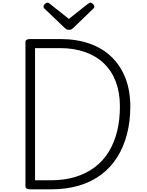

<svg xmlns="http://www.w3.org/2000/svg" viewBox="-20 -1421 1106 1441"><path d="M207 0Q171 0 171 -24V-1105Q171 -1117 180 -1122.5Q189 -1128 207 -1128H430Q556 -1128 654 -1093Q752 -1058 819.5 -991.5Q887 -925 922.5 -832Q958 -739 958 -622Q958 -510 933 -414Q908 -318 860 -241.5Q812 -165 740.5 -111Q669 -57 574 -28.5Q479 0 361 0ZM243 -68H360Q463 -68 545 -93Q627 -118 690 -165Q753 -212 795 -280Q837 -348 858.5 -433.5Q880 -519 880 -622Q880 -726 849.5 -807Q819 -888 760.5 -944.5Q702 -1001 618 -1030.5Q534 -1060 430 -1060H243ZM659 -1401Q667 -1401 677.5 -1391.5Q688 -1382 688 -1372Q688 -1370 687.5 -1366.5Q687 -1363 682 -1358L532 -1213Q525 -1208 518.5 -1202.5Q512 -1197 497 -1197Q483 -1197 476.5 -1202.5Q470 -1208 464 -1213L312 -1358Q308 -1363 307.5 -1367Q307 -1371 307 -1373Q307 -1383 317.5 -1392Q328 -1401 336 -1401Q342 -1401 346.5 -1398Q351 -1395 356 -1391L497 -1279L638 -1391Q645 -1395 649 -1398Q653 -1401 659 -1401Z"/></svg>

Font: Playwrite CL Light
Style: Regular
Weight: 300
Designer: Veronika Burian, José Scaglione
Foundry: TypeTogether
Version: Version 1.002